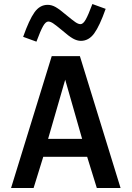

<svg xmlns="http://www.w3.org/2000/svg" viewBox="-20 -934 654 954"><path d="M195 -155 147 0H35L237 -655H377L579 0H461L413 -155ZM304 -538 219 -244H388ZM439 -914 505 -890Q475 -805 448 -768Q421 -731 382 -731Q363 -731 342.5 -742.5Q322 -754 289 -783Q260 -807 245.5 -817Q231 -827 220 -827Q207 -827 194 -804Q181 -781 161 -727L95 -751Q125 -836 151.5 -873Q178 -910 217 -910Q237 -910 257 -898.5Q277 -887 311 -858Q340 -834 354.5 -824Q369 -814 380 -814Q393 -814 406 -837Q419 -860 439 -914Z"/></svg>

Font: Intel One Mono Medium
Style: Regular
Weight: 500
Monospace: yes
Designer: Fred Shallcrass
Foundry: Frere-Jones Type LLC
Version: Version 1.400;hotconv 1.1.0;makeotfexe 2.6.0;FJTRelease1.4